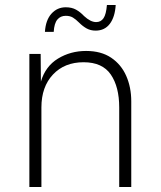

<svg xmlns="http://www.w3.org/2000/svg" viewBox="-20 -745 640 765"><path d="M97 0V-530H142L143 -420Q161 -481 211 -511.5Q261 -542 323 -542Q383 -542 423 -515Q463 -488 483 -442.5Q503 -397 503 -341V0H455V-317Q455 -399 421.5 -448Q388 -497 313 -497Q237 -497 191 -448Q145 -399 145 -317V0ZM361 -623Q341 -623 325.5 -631.5Q310 -640 295 -655Q282 -668 270.5 -675Q259 -682 242 -682Q221 -682 208.5 -667Q196 -652 194 -618H159Q162 -665 185 -690.5Q208 -716 242 -716Q266 -716 283 -706.5Q300 -697 315 -681Q341 -657 363 -657Q382 -657 392.5 -672.5Q403 -688 406 -725H441Q438 -677 417.5 -650Q397 -623 361 -623Z"/></svg>

Font: Geist Mono ExtraLight
Style: Regular
Weight: 200
Monospace: yes
Designer: Basement.studio, Andrés Briganti, Mateo Zaragoza
Foundry: Basement.studio, Vercel, Andrés Briganti, Guido Ferreyra, Mateo Zaragoza
Version: Version 1.500; ttfautohint (v1.8.4.7-5d5b)